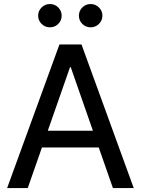

<svg xmlns="http://www.w3.org/2000/svg" viewBox="-20 -953 714 973"><path d="M120.6 0H16.1L281.2 -727.5H393.1L657.7 0H552.2L338.4 -612.8H335ZM153.3 -290.5H520.5V-205.6H153.3ZM439.5 -814.5Q414.6 -814.5 397.2 -831.8Q379.9 -849.1 379.9 -873.5Q379.9 -897.9 397.2 -915.3Q414.6 -932.6 439.5 -932.6Q463.9 -932.6 481.4 -915.3Q499 -897.9 499 -873.5Q499 -849.1 481.4 -831.8Q463.9 -814.5 439.5 -814.5ZM232.9 -814.5Q208.5 -814.5 190.9 -831.8Q173.3 -849.1 173.3 -873.5Q173.3 -897.9 190.9 -915.3Q208.5 -932.6 232.9 -932.6Q257.8 -932.6 275.1 -915.3Q292.5 -897.9 292.5 -873.5Q292.5 -849.1 275.1 -831.8Q257.8 -814.5 232.9 -814.5Z"/></svg>

Font: Inter Cardless Tabular
Style: Regular
Weight: 400
Designer: Rasmus Andersson
Foundry: rsms
Version: Version 4.000;git-4fc901f